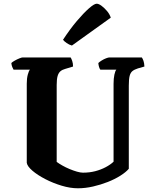

<svg xmlns="http://www.w3.org/2000/svg" viewBox="-20 -1013 824 1033"><path d="M399 0Q358 0 311.5 -14Q265 -28 223.5 -49.5Q182 -71 154.5 -94.5Q127 -118 124 -137V-563Q124 -591 129.5 -611.5Q135 -632 141 -638H53Q50 -643 46 -652.5Q42 -662 41 -674Q47 -680 59.5 -687Q72 -694 84.5 -699Q97 -704 102 -704H360Q364 -698 368.5 -685Q373 -672 373 -655L330 -642Q315 -638 305 -629.5Q295 -621 290 -604Q285 -587 285 -556V-142Q297 -133 315.5 -122.5Q334 -112 354.5 -103.5Q375 -95 394 -89.5Q413 -84 426 -84Q462 -84 492.5 -92Q523 -100 548.5 -113.5Q574 -127 591 -143V-562Q591 -591 595.5 -611.5Q600 -632 606 -638H520Q516 -643 513 -652.5Q510 -662 509 -674Q515 -680 527 -687.5Q539 -695 551 -699.5Q563 -704 569 -704H743Q748 -697 752 -685.5Q756 -674 757 -655L722 -645Q703 -639 692.5 -630.5Q682 -622 677.5 -604.5Q673 -587 673 -552V-105Q658 -87 628 -68Q598 -49 560 -34Q522 -19 480.5 -9.5Q439 0 399 0ZM367 -768Q352 -772 338.5 -781.5Q325 -791 319 -799Q357 -857 393.5 -900Q430 -943 458.5 -968Q487 -993 500 -993Q511 -993 526 -982Q541 -971 555.5 -954Q570 -937 576 -918Z"/></svg>

Font: Texturina 12pt ExtraBold
Style: Regular
Weight: 800
Designer: Guillermo Torres Carreño
Foundry: Omnibus-Type
Version: Version 1.002